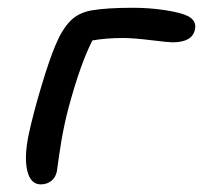

<svg xmlns="http://www.w3.org/2000/svg" viewBox="-20 -507 528 499"><path d="M85.9 -27.8Q59.6 -27.8 51 -62.7Q42.5 -97.7 54.2 -155.8Q65.9 -210.4 86.7 -280Q107.4 -349.6 124 -389.2Q140.6 -429.2 161.6 -451.4Q182.6 -473.6 217.8 -480Q256.8 -486.8 326.2 -486.8Q368.2 -486.8 409.7 -480.5Q451.2 -474.1 469.2 -464.8Q491.2 -452.6 486.8 -431.2Q480.5 -397 428.2 -397Q418 -397 372.3 -402.6Q326.7 -408.2 299.8 -408.2Q255.9 -408.2 220.2 -401.9Q189.5 -342.8 158.2 -227.1Q152.8 -207 147.9 -184.3Q143.1 -161.6 139.6 -141.4Q136.2 -121.1 134 -105.5Q131.8 -89.8 129.9 -76.7Q127.9 -63.5 127.9 -62Q124.5 -45.4 113 -36.6Q101.6 -27.8 85.9 -27.8Z"/></svg>

Font: Shantell Sans Irregular
Style: Italic
Weight: 400
Italic angle: -11.31°
Designer: Stephen Nixon, Anya Danilova, Shantell Martin
Foundry: Arrow Type
Version: Version 1.006;[9816181b4]